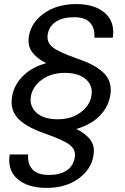

<svg xmlns="http://www.w3.org/2000/svg" viewBox="-20 -732 615 948"><path d="M123 -555.2Q134.8 -622.1 198.5 -667Q262.2 -711.9 356 -711.9Q447.8 -711.9 498 -668Q548.3 -624 537.1 -545.9H445.8Q449.7 -590.3 425.8 -618.7Q401.9 -647 345.2 -647Q291.5 -647 257.3 -625.5Q223.1 -604 215.8 -563Q209 -524.9 238.3 -500.2Q267.6 -475.6 356 -444.8Q402.8 -428.7 434.6 -412.4Q466.3 -396 490 -373.8Q513.7 -351.6 522.2 -322.8Q530.8 -293.9 523.9 -257.8Q513.7 -201.7 471.2 -158.9Q428.7 -116.2 356.9 -95.2Q404.3 -71.8 427.2 -40Q450.2 -8.3 440.9 39.1Q429.2 106 366.2 150.9Q303.2 195.8 210 195.8Q117.7 195.8 66.9 152.1Q16.1 108.4 27.8 30.8H119.1Q115.2 76.2 139.9 104Q164.6 131.8 222.2 131.8Q275.4 131.8 308.6 110.1Q341.8 88.4 349.1 45.9Q355.5 8.8 326.4 -15.1Q297.4 -39.1 209 -69.8Q162.1 -86.4 130.4 -102.8Q98.6 -119.1 74.7 -141.4Q50.8 -163.6 42.2 -192.4Q33.7 -221.2 40 -257.8Q50.3 -314 94 -357.4Q137.7 -400.9 208 -419.9Q160.6 -444.3 137.7 -476.1Q114.7 -507.8 123 -555.2ZM431.2 -257.8Q440.4 -307.6 404.8 -339.8Q369.1 -372.1 300.8 -372.1Q232.9 -372.1 187.3 -338.9Q141.6 -305.7 132.8 -257.8Q124 -208.5 159.7 -175.8Q195.3 -143.1 264.2 -143.1Q332 -143.1 377.2 -176.3Q422.4 -209.5 431.2 -257.8Z"/></svg>

Font: SVN-Poppins
Style: Italic
Weight: 400
Italic angle: -10°
Designer: Ninad Kale (Devanagari), Jonny Pinhorn (Latin)
Foundry: Indian Type Foundry
Version: Version 3.002 2017